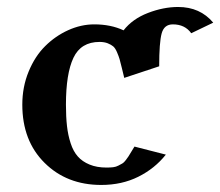

<svg xmlns="http://www.w3.org/2000/svg" viewBox="-20 -520 631 550"><path d="M335.9 -296.9Q333.5 -306.6 329.1 -325Q324.7 -343.3 322.5 -350.8Q320.3 -358.4 315.2 -370.4Q310.1 -382.3 304.2 -387.2Q298.3 -392.1 288.6 -396Q278.8 -399.9 265.1 -399.9Q211.9 -399.9 190.4 -354.5Q168.9 -309.1 168.9 -220.2Q168.9 -185.1 171.9 -158.9Q174.8 -132.8 182.4 -109.6Q189.9 -86.4 202.9 -71.8Q215.8 -57.1 236.6 -48.6Q257.3 -40 285.2 -40Q295.9 -40 304.2 -41Q312.5 -42 319.3 -45.7Q326.2 -49.3 330.6 -51.8Q335 -54.2 340.3 -61.3Q345.7 -68.4 347.9 -71.8Q350.1 -75.2 356.2 -85.4Q362.3 -95.7 365.2 -100.1L455.1 -77.1Q423.3 -37.1 376.2 -13.7Q329.1 9.8 270 9.8Q171.4 9.8 107.7 -53.5Q43.9 -116.7 43.9 -220.2Q43.9 -271 62 -314.9Q80.1 -358.9 109.4 -387.9Q138.7 -417 175.5 -433.6Q212.4 -450.2 250 -450.2Q297.4 -450.2 334 -433.1Q359.4 -465.8 403.8 -482.9Q448.2 -500 490.2 -500Q553.2 -500 590.8 -455.1L527.8 -424.8Q509.8 -450.2 475.1 -450.2Q450.2 -450.2 443.1 -424.3Q436 -398.4 436 -330.1Z"/></svg>

Font: Pfennig
Style: Bold
Weight: 700
Version: Version 20120410 ; ttfautohint (v0.8)